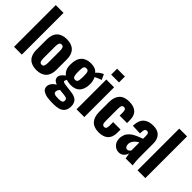

<svg xmlns="http://www.w3.org/2000/svg" viewBox="14 -1635 2635 2635"><g transform="rotate(45 1331.0 -318.0)"><path d="M59.1 0V-809.6H210.4V0Z M498.5 9.8Q404.8 9.8 355 -40.8Q305.2 -91.3 305.2 -186V-392.1Q305.2 -486.3 355 -536.9Q404.8 -587.4 498.5 -587.4Q592.8 -587.4 643.3 -536.9Q693.8 -486.3 693.8 -392.1V-186Q693.8 -91.8 643.3 -41Q592.8 9.8 498.5 9.8ZM499 -93.8Q525.9 -93.8 535.2 -114.5Q544.4 -135.3 544.4 -175.3V-402.3Q544.4 -442.9 535.2 -463.6Q525.9 -484.4 499 -484.4Q472.7 -484.4 463.6 -463.1Q454.6 -441.9 454.6 -402.3V-175.3Q454.6 -135.7 463.6 -114.7Q472.7 -93.8 499 -93.8Z M971.2 -271.5Q1002 -271.5 1011.2 -295.4Q1020.5 -319.3 1020.5 -381.8Q1020.5 -408.2 1019.8 -423.8Q1019 -439.5 1016.4 -454.6Q1013.7 -469.7 1008.3 -477.3Q1002.9 -484.9 993.9 -489.5Q984.9 -494.1 971.7 -494.1Q958 -494.1 949 -489.3Q939.9 -484.4 934.8 -476.6Q929.7 -468.8 927 -453.4Q924.3 -438 923.6 -422.6Q922.9 -407.2 922.9 -381.8Q922.9 -353 924.6 -334.7Q926.3 -316.4 931.2 -301Q936 -285.6 945.8 -278.6Q955.6 -271.5 971.2 -271.5ZM995.1 74.7Q1035.6 74.7 1054.4 65.4Q1073.2 56.2 1074.7 34.7Q1075.2 30.8 1075.2 27.3Q1075.2 6.8 1063 -2.9Q1048.8 -14.6 1011.7 -18.6L922.4 -27.8Q896.5 6.3 896.5 32.2Q896.5 54.7 917 64.7Q937.5 74.7 995.1 74.7ZM995.6 174.3Q966.8 174.3 944.1 173.3Q921.4 172.4 891.6 169.2Q861.8 166 840.3 158.7Q818.8 151.4 799.1 140.4Q779.3 129.4 768.8 111.3Q758.3 93.3 758.3 69.8Q758.3 5.4 839.8 -48.3Q806.2 -60.5 790.5 -76.7Q774.9 -92.8 772.5 -113.8Q771.5 -120.6 771.5 -126.5Q771.5 -150.4 785.2 -169.9Q802.2 -194.3 840.8 -225.1Q809.6 -248.5 793.5 -283.7Q777.3 -318.8 777.3 -376Q777.3 -482.9 827.1 -535.2Q877 -587.4 968.8 -587.4Q1060.5 -587.4 1097.2 -534.7Q1132.8 -575.7 1175.3 -597.2L1195.8 -607.4L1231 -528.8Q1214.8 -524.4 1181.9 -510.7Q1148.9 -497.1 1133.3 -487.8Q1144 -470.7 1151.9 -440.4Q1159.7 -410.2 1159.7 -376Q1159.7 -282.2 1115.2 -230Q1070.8 -177.7 977.5 -177.7Q958 -177.7 932.4 -182.4Q906.7 -187 894.5 -192.4Q877.9 -170.9 877.9 -156.2Q877.9 -154.8 877.9 -153.3Q879.9 -136.7 930.7 -130.4Q939.9 -128.4 985.4 -123.3Q1030.8 -118.2 1046.4 -115.7Q1125 -106.4 1158.9 -72.8Q1192.9 -39.1 1192.9 23.9Q1192.9 98.1 1147.5 136.2Q1102.1 174.3 995.6 174.3Z M1271.5 -672.9V-787.6H1423.3V-672.9ZM1272 0V-578.1H1422.9V0Z M1709 9.8Q1612.8 9.8 1564.7 -43.5Q1516.6 -96.7 1516.6 -194.3V-384.3Q1516.6 -481.9 1564.5 -534.7Q1612.3 -587.4 1709 -587.4Q1895.5 -587.4 1895.5 -411.6V-356.9H1751.5V-415Q1751.5 -452.6 1741.7 -467.5Q1731.9 -482.4 1710 -482.4Q1686.5 -482.4 1677.2 -464.8Q1668 -447.3 1668 -401.4V-174.8Q1668 -129.4 1678 -112.8Q1688 -96.2 1710.4 -96.2Q1732.9 -96.2 1742.2 -111.8Q1751.5 -127.4 1751.5 -161.6V-231H1895.5V-168Q1895.5 -80.6 1848.1 -35.4Q1800.8 9.8 1709 9.8Z M2154.3 -99.6Q2167.5 -99.6 2181.4 -109.4Q2195.3 -119.1 2203.6 -130.9V-289.1Q2163.1 -268.1 2136 -234.1Q2108.9 -200.2 2108.9 -163.6Q2108.9 -134.3 2121.1 -116.9Q2133.3 -99.6 2154.3 -99.6ZM2098.1 9.8Q2059.1 9.3 2028.6 -11.7Q1998 -32.7 1983.2 -64Q1968.3 -95.2 1968.3 -129.9Q1968.3 -152.3 1972.7 -172.9Q1977.1 -193.4 1983.4 -209.5Q1989.7 -225.6 2001.5 -240.5Q2013.2 -255.4 2023.4 -266.4Q2033.7 -277.3 2050.5 -288.6Q2067.4 -299.8 2079.6 -306.9Q2091.8 -314 2111.3 -322.8Q2130.9 -331.5 2142.3 -336.2Q2153.8 -340.8 2174.1 -348.6Q2194.3 -356.4 2203.6 -359.9V-413.1Q2203.6 -444.3 2195.6 -459.7Q2187.5 -475.1 2164.6 -475.1Q2126 -475.1 2124 -420.9L2121.1 -381.3L1978 -387.2Q1978 -397 1979.5 -407.2Q1985.8 -500 2035.6 -543.7Q2085.4 -587.4 2177.7 -587.4Q2263.2 -587.4 2306.4 -540.5Q2349.6 -493.7 2349.6 -412.1V-145Q2349.6 -78.6 2360.4 0H2225.1Q2212.9 -64 2210.9 -83Q2199.2 -43.5 2170.7 -16.8Q2142.1 9.8 2098.1 9.8Z M2456.1 0V-809.6H2607.4V0Z"/></g></svg>

Font: Oswald
Style: DemiBold
Weight: 600
Designer: Vernon Adams
Foundry: Vernon Adams
Version: 3.0; ttfautohint (v0.95) -l 8 -r 50 -G 200 -x 0 -w "G" -W -c